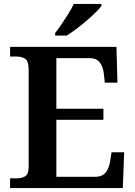

<svg xmlns="http://www.w3.org/2000/svg" viewBox="-20 -951 683 971"><path d="M31 0V-49H64Q89 -49 107 -59.5Q125 -70 125 -112V-597Q125 -642 107.5 -653.5Q90 -665 64 -665H31V-714H569L574 -533H510L505 -579Q501 -614 484.5 -635.5Q468 -657 433 -657H265V-401H503V-345H265V-57H462Q498 -57 515 -79.5Q532 -102 537 -135L544 -181H608L601 0ZM259 -784Q274 -803 291.5 -829Q309 -855 326 -882Q343 -909 353 -931H493V-921Q484 -908 463.5 -888Q443 -868 417.5 -846Q392 -824 366 -804.5Q340 -785 317 -771H259Z"/></svg>

Font: Noto Serif Khojki SemiBold
Style: Regular
Weight: 600
Version: Version 2.003